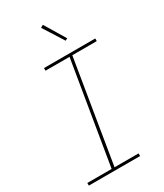

<svg xmlns="http://www.w3.org/2000/svg" viewBox="-234 -1048 968 1136"><g transform="rotate(-30 250.0 -480.0)"><path d="M21 0V-18H187L303 -717H139V-735H489V-717H322L207 -18H371V0ZM331 -811 243 -950 261 -960 346 -819Z"/></g></svg>

Font: Iosevka Slab Thin
Style: Italic
Weight: 100
Italic angle: -9°
Monospace: yes
Designer: Belleve Invis
Foundry: Belleve Invis
Version: Version 11.1.1; ttfautohint (v1.8.3)